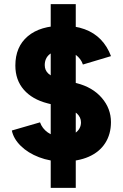

<svg xmlns="http://www.w3.org/2000/svg" viewBox="-20 -800 592 923"><path d="M36.9 -172.6 172.4 -211.9Q182.9 -182.3 209.8 -163.1Q236.8 -143.8 276.1 -143.1Q316.8 -142.4 343.1 -161.7Q369.3 -181 369.3 -211.8Q369.3 -236.1 349.8 -254.2Q330.3 -272.3 294.2 -281.6L208.1 -303.4Q135.2 -322.1 94.5 -368.7Q53.8 -415.4 53.8 -485Q53.8 -575.1 113.5 -625.7Q173.2 -676.3 282 -676.3Q341.4 -676.3 386.9 -659.5Q432.4 -642.8 464.1 -610.2Q495.7 -577.6 513.6 -530.2L378.6 -489.8Q369.7 -517.3 343.4 -537.1Q317.1 -556.9 279.2 -556.9Q239.8 -556.9 217.4 -538.2Q195.1 -519.4 195.1 -486.9Q195.1 -462.6 212 -446.7Q228.9 -430.8 261.8 -422.4L348.5 -400.2Q425.3 -380.7 469.4 -329.4Q513.4 -278.2 513.4 -213Q513.4 -155.3 485.9 -112.3Q458.4 -69.3 406.5 -46.5Q354.6 -23.7 281.7 -23.7Q220.9 -23.7 167.6 -44.2Q114.3 -64.6 79.6 -98.9Q44.9 -133.1 36.9 -172.6ZM223.8 -780H344.2V103H223.8Z"/></svg>

Font: Oak Sans Light
Style: Regular
Weight: 400
Designer: Erik Kennedy, Walven
Foundry: Erik Kennedy, Walven
Version: Version 1.100;Glyphs 3.1.2 (3151)